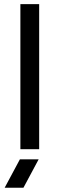

<svg xmlns="http://www.w3.org/2000/svg" viewBox="-20 -718 287 924"><path d="M168.5 -698.2V0H78.1V-698.2ZM166 48.8 92.8 185.5H2.4L75.7 48.8Z"/></svg>

Font: Voltera
Style: Regular
Weight: 400
Designer: Bernd Montag
Version: Version 1.301